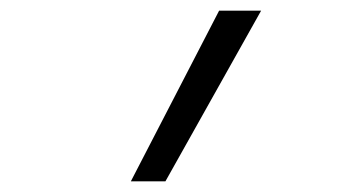

<svg xmlns="http://www.w3.org/2000/svg" viewBox="-20 -792 640 361"><path d="M226 -451 392 -772H471L291 -451Z"/></svg>

Font: Iosevka Curly LtExObl
Style: Regular
Weight: 300
Width: 7
Italic angle: -9°
Monospace: yes
Designer: Belleve Invis
Foundry: Belleve Invis
Version: Version 11.1.0; ttfautohint (v1.8.3)